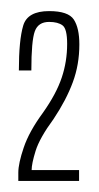

<svg xmlns="http://www.w3.org/2000/svg" viewBox="-20 -701 178 346"><path d="M13 -375H122.5V-394.5H37Q37 -406 44.2 -429.2Q51.5 -452.5 76.5 -486.5Q99.5 -521 111.2 -552.8Q123 -584.5 123 -621Q123 -650.5 113 -665.8Q103 -681 68.5 -681Q29.5 -681 21.8 -654.8Q14 -628.5 14 -574H36.5Q36.5 -628 42.8 -644.8Q49 -661.5 68.5 -661.5Q84.5 -661.5 92.8 -655.2Q101 -649 101 -622Q101 -590 91.2 -561Q81.5 -532 57.5 -498Q32.5 -464 22.8 -435.2Q13 -406.5 13 -390Z"/></svg>

Font: Anybody ExtraCondensed ExtraLight
Style: Regular
Weight: 250
Width: 2
Version: Version 1.113;gftools[0.9.25]